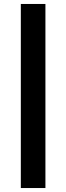

<svg xmlns="http://www.w3.org/2000/svg" viewBox="-20 -746 333 968"><path d="M85 202V-726H209V202Z"/></svg>

Font: Archivo Expanded ExtraBold
Style: Regular
Weight: 800
Width: 7
Designer: Hector Gatti
Foundry: Omnibus-Type
Version: Version 2.001; ttfautohint (v1.8.3)